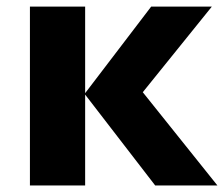

<svg xmlns="http://www.w3.org/2000/svg" viewBox="-20 -569 687 589"><path d="M241.2 -283.2V-548.8H71.8V0H241.2V-278.8L456.1 0H647L418 -286.1L629.9 -548.8H443.8Z"/></svg>

Font: Noto Reveo Sans
Style: Regular
Weight: 800
Designer: Monotype Design Team
Foundry: Monotype Imaging Inc.
Version: Version 2.007